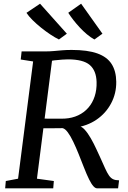

<svg xmlns="http://www.w3.org/2000/svg" viewBox="-20 -1022 697 1042"><path d="M8 0 11.5 -39.6 78.1 -52.2 159.8 -688.5 92.5 -699 97.3 -743H225.5Q249.8 -743 271.8 -745Q293.7 -747 317.1 -749Q340.5 -751 368.5 -751Q455.4 -751 508.4 -732Q561.5 -712.9 585.8 -674.5Q610.2 -636.2 610.9 -578.4Q611.7 -515.2 583.2 -461.4Q554.8 -407.5 503.6 -372.5Q452.3 -337.5 384.8 -329.2L403.6 -337.3Q420.9 -338.6 438.6 -319.5Q456.4 -300.3 472.6 -271.8Q488.9 -243.4 501.8 -215.2Q514.7 -187.1 522.8 -169.9Q539.2 -133 550.4 -108.5Q561.5 -83.9 571.4 -69.7Q581.3 -55.4 593.9 -49.4Q606.6 -43.5 626.2 -43.3L620.9 0H506.5Q497.4 0 486.9 -11.4Q476.4 -22.7 463.7 -48.1Q451 -73.4 434.8 -115.1Q421.4 -149.8 406.9 -185.7Q392.5 -221.7 377.6 -252.7Q362.8 -283.7 348 -303.7Q333.3 -323.8 319.3 -326.6Q317.1 -326.4 302.9 -326.3Q288.6 -326.1 269.1 -326Q249.5 -325.9 230.6 -326Q211.7 -326.1 200.1 -326.1L207.5 -378.5Q218.5 -378.3 237.2 -378.1Q255.9 -377.8 275.9 -377.8Q295.8 -377.8 311.3 -378Q326.7 -378.2 331.1 -378.3Q371.8 -380.8 404.4 -396.2Q436.9 -411.5 459.5 -437.6Q482.2 -463.8 493.8 -499.1Q505.4 -534.5 504.2 -577.1Q502.5 -638.7 467.2 -669.3Q431.8 -699.8 348.3 -699.8Q338.8 -699.8 317 -698.4Q295.3 -697 274.3 -694.4Q253.3 -691.8 245 -688L266.8 -727.7L180.5 -52.2L272.2 -39.6L268.9 0ZM536 -839.1 492.3 -807.7Q471.9 -818.9 451.6 -836Q431.4 -853 412.8 -872.9Q394.3 -892.8 378.2 -913.4Q362.2 -934 350.4 -952.6L420.2 -1001.9ZM342.8 -839.1 299.8 -807.7Q278.9 -817.9 253.6 -834.7Q228.2 -851.6 203 -871.8Q177.7 -892.1 156.7 -913Q135.7 -933.8 123.6 -952.3L197.3 -1001.9Z"/></svg>

Font: Merriweather Light
Style: Italic
Weight: 300
Italic angle: -7.8°
Designer: Eben Sorkin
Foundry: Eben Sorkin
Version: Version 2.101